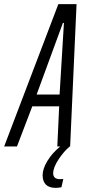

<svg xmlns="http://www.w3.org/2000/svg" viewBox="-60 -708 426 928"><path d="M279 0H277Q249 23 223 62.5Q197 102 197 130Q197 158 231 158Q239 158 246 157L237 197Q222 200 209 200Q177 200 161.5 184Q146 168 146 139Q146 108 169 70Q192 32 231 0H217L226 -194H96L22 0H-40L222 -688H310ZM117 -251H228L249 -597H244Z"/></svg>

Font: Saira Ultra Condensed
Style: Italic
Weight: 400
Width: 1
Italic angle: -12°
Designer: Hector Gatti with collaboration of the Omnibus-Type team
Foundry: Omnibus-Type
Version: Version 1.001; ttfautohint (v1.8)